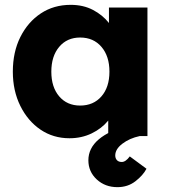

<svg xmlns="http://www.w3.org/2000/svg" viewBox="-20 -562 699 793"><path d="M267 9Q200 9 147.5 -26.5Q95 -62 64 -124.5Q33 -187 33 -266Q33 -347 64 -409Q95 -471 148.5 -506.5Q202 -542 272 -542Q324 -542 364 -521Q404 -500 430 -467V-531H589V0H427V-64Q400 -31 358.5 -11Q317 9 267 9ZM311 -126Q366 -126 399 -164Q432 -202 432 -266Q432 -330 399 -368.5Q366 -407 311 -407Q257 -407 224.5 -368.5Q192 -330 192 -266Q192 -202 224.5 -164Q257 -126 311 -126ZM465 211Q414 211 379.5 179Q345 147 345 100Q345 0 517 -46L557 0Q515 9 485.5 31.5Q456 54 456 80Q456 92 463 99.5Q470 107 483 107Q499 107 516 84L585 135Q571 162 539.5 186.5Q508 211 465 211Z"/></svg>

Font: Lexend
Style: Bold
Weight: 700
Designer: Bonnie Shaver-Troup, Thomas Jockin
Foundry: Lexend
Version: Version 1.007; ttfautohint (v1.8.3)